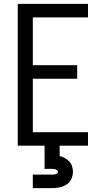

<svg xmlns="http://www.w3.org/2000/svg" viewBox="-20 -755 540 995"><path d="M72 0V-735H436V-665H150V-417H380V-347H150V-70H436V0ZM150 220V150H250Q255 150 259.5 149.5Q264 149 268.5 147.5Q273 146 276.5 143Q280 140 280 135Q280 130 276.5 127Q273 124 268.5 122.5Q264 121 259.5 120.5Q255 120 250 120H211V0H289V54Q303 57 316 64Q329 71 339 81.5Q349 92 353.5 106.5Q358 121 358 135Q358 155 349.5 173Q341 191 324.5 201.5Q308 212 288.5 216Q269 220 250 220Z"/></svg>

Font: Zed Mono
Style: Regular
Weight: 400
Monospace: yes
Designer: Belleve Invis
Foundry: Belleve Invis
Version: Version 1.0.0; ttfautohint (v1.8.4)